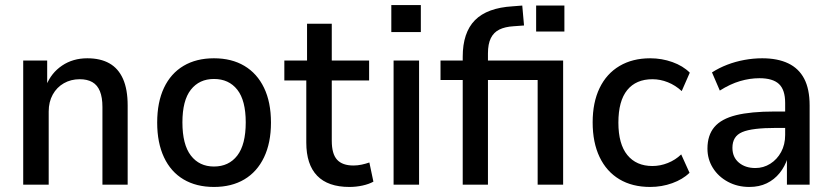

<svg xmlns="http://www.w3.org/2000/svg" viewBox="-20 -732 3299 761"><path d="M72 0V-492H167V-393H163Q183 -443 226 -472Q269 -501 326 -501Q378 -501 413.5 -481Q449 -461 467.5 -419.5Q486 -378 486 -314V0H386V-308Q386 -346 376 -370.5Q366 -395 346 -406.5Q326 -418 296 -418Q261 -418 233 -402Q205 -386 189 -357Q173 -328 173 -290V0Z M828 9Q758 9 707.5 -21Q657 -51 630 -108.5Q603 -166 603 -246Q603 -327 630 -384Q657 -441 707.5 -471Q758 -501 828 -501Q898 -501 948.5 -471Q999 -441 1026.5 -384Q1054 -327 1054 -246Q1054 -166 1026.5 -108.5Q999 -51 948.5 -21Q898 9 828 9ZM828 -72Q887 -72 920.5 -115.5Q954 -159 954 -247Q954 -334 920.5 -376.5Q887 -419 828 -419Q770 -419 736.5 -376.5Q703 -334 703 -247Q703 -159 736.5 -115.5Q770 -72 828 -72Z M1365 9Q1280 9 1237 -35.5Q1194 -80 1194 -167V-413H1107V-492H1197V-638H1295V-492H1443V-413H1295V-174Q1295 -122 1316 -99Q1337 -76 1381 -76Q1397 -76 1413.5 -79.5Q1430 -83 1444 -88L1460 -12Q1442 -2 1416.5 3.5Q1391 9 1365 9Z M1531 -605V-712H1648V-605ZM1540 0V-492H1641V0Z M1814 0V-415H1726V-492H1839L1814 -466V-507Q1814 -603 1862.5 -652Q1911 -701 2012 -707L2050 -710L2057 -631L2016 -628Q1982 -626 1959.5 -615Q1937 -604 1925.5 -581Q1914 -558 1914 -520V-473L1894 -492H2212V0H2111V-415H1914V0ZM2105 -607V-710H2217V-607Z M2557 9Q2486 9 2435 -21.5Q2384 -52 2356.5 -109.5Q2329 -167 2329 -247Q2329 -326 2356.5 -383Q2384 -440 2435.5 -470.5Q2487 -501 2557 -501Q2603 -501 2645 -486Q2687 -471 2714 -444L2682 -371Q2657 -394 2627 -406Q2597 -418 2566 -418Q2501 -418 2466 -375Q2431 -332 2431 -246Q2431 -161 2466.5 -117.5Q2502 -74 2566 -74Q2597 -74 2627 -86Q2657 -98 2680 -120L2713 -47Q2686 -21 2644.5 -6Q2603 9 2557 9Z M2950 9Q2903 9 2865 -11.5Q2827 -32 2805.5 -66.5Q2784 -101 2784 -143Q2784 -196 2811.5 -228.5Q2839 -261 2897.5 -275.5Q2956 -290 3050 -290H3106V-225H3057Q3009 -225 2975.5 -221Q2942 -217 2922 -208.5Q2902 -200 2892.5 -184.5Q2883 -169 2883 -146Q2883 -109 2908.5 -87.5Q2934 -66 2974 -66Q3006 -66 3033 -83Q3060 -100 3076 -129.5Q3092 -159 3092 -197V-324Q3092 -376 3067.5 -399Q3043 -422 2990 -422Q2952 -422 2913 -410.5Q2874 -399 2833 -373L2802 -445Q2830 -463 2862.5 -475.5Q2895 -488 2930.5 -494.5Q2966 -501 3001 -501Q3062 -501 3104 -481Q3146 -461 3167.5 -420Q3189 -379 3189 -314V0H3099V-106H3102Q3091 -72 3070 -46Q3049 -20 3019 -5.5Q2989 9 2950 9Z"/></svg>

Font: Nunito Sans 10pt SemiCondensed SemiBold
Style: Regular
Weight: 600
Width: 4
Designer: Vernon Adams
Foundry: Vernon Adams
Version: Version 3.101;gftools[0.9.27]